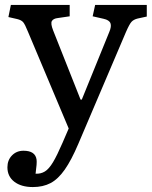

<svg xmlns="http://www.w3.org/2000/svg" viewBox="-20 -527 616 777"><path d="M113 230Q66 230 38 208.5Q10 187 10 150Q10 121 28.5 102Q47 83 75 83Q123 83 128 119Q130 133 124 176Q145 177 161.5 167Q178 157 194.5 129.5Q211 102 233 51L258 -7L93 -399Q81 -429 73.5 -437.5Q66 -446 49 -450L14 -458L24 -507H262V-461L214 -454Q196 -452 190 -442Q184 -432 195 -404L306 -124H311L422 -397Q432 -420 427 -433Q422 -446 399 -451L355 -461L365 -507H574V-460L537 -452Q521 -448 512.5 -439Q504 -430 490 -398L297 55Q269 121 242 159.5Q215 198 184.5 214Q154 230 113 230Z"/></svg>

Font: Text Regular
Style: Regular
Weight: 400
Designer: Latin by Veronika Burian and Jose Scaglione. Greek by Irene Vlachou. Cyrillic by Vera Evstafieva.
Foundry: TypeTogether
Version: Version 3.002